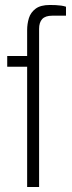

<svg xmlns="http://www.w3.org/2000/svg" viewBox="-20 -751 289 771"><path d="M89 0V-483H9V-526H89V-630Q89 -655 96 -678Q103 -701 123 -716Q143 -731 180 -731Q192 -731 203.5 -730.5Q215 -730 225.5 -728.5Q236 -727 245 -724V-688H190Q162 -688 149.5 -674.5Q137 -661 137 -635V0Z"/></svg>

Font: Archivo SemiBold Thin
Style: Regular
Weight: 250
Version: Version 2.001